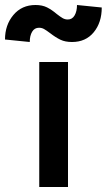

<svg xmlns="http://www.w3.org/2000/svg" viewBox="-74 -748 427 768"><path d="M198 -500V0H83V-500ZM68 -728Q95 -728 114 -718.5Q133 -709 153 -692Q167 -681 176.5 -675.5Q186 -670 197 -670Q215 -670 224.5 -686.5Q234 -703 234 -728L333 -718Q333 -658 301 -619Q269 -580 214 -580Q187 -580 168 -589Q149 -598 127 -615Q111 -627 102 -632Q93 -637 82 -637Q64 -637 54.5 -621Q45 -605 45 -580L-54 -590Q-54 -648 -20.5 -688Q13 -728 68 -728Z"/></svg>

Font: MedMera Sans Semibold
Style: Regular
Weight: 600
Designer: Kasper Nordkvist
Foundry: UNCUT.wtf
Version: Version 1.300